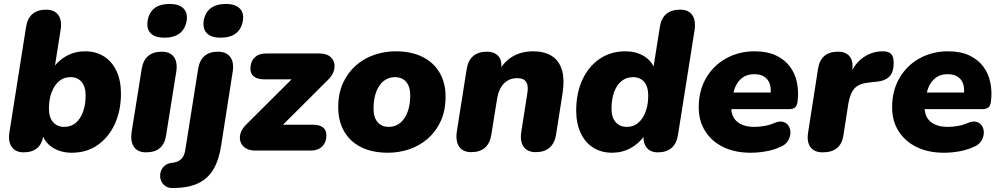

<svg xmlns="http://www.w3.org/2000/svg" viewBox="-20 -763 5068 973"><path d="M344 11Q291 11 251 -12.5Q211 -36 194 -81L207 -122L200 -80Q195 -36 169.5 -13.5Q144 9 100 9Q59 9 39.5 -18.5Q20 -46 28 -94L112 -626Q119 -670 144.5 -692Q170 -714 214 -714Q256 -714 275.5 -687Q295 -660 287 -611L256 -414H246Q274 -456 317 -479.5Q360 -503 411 -503Q466 -503 507 -477Q548 -451 570.5 -403Q593 -355 593 -289Q593 -203 562 -135Q531 -67 475 -28Q419 11 344 11ZM306 -120Q340 -120 364 -140.5Q388 -161 401 -197Q414 -233 414 -279Q414 -324 393.5 -348Q373 -372 337 -372Q303 -372 279 -351.5Q255 -331 241.5 -295Q228 -259 228 -213Q228 -168 249 -144Q270 -120 306 -120Z M720 9Q678 9 659 -18.5Q640 -46 647 -94L698 -413Q705 -457 730.5 -479Q756 -501 800 -501Q842 -501 861.5 -474Q881 -447 873 -398L822 -79Q816 -35 790.5 -13Q765 9 720 9ZM813 -572Q766 -572 744 -594Q722 -616 728 -656Q734 -699 762.5 -721Q791 -743 840 -743Q886 -743 909 -721Q932 -699 926 -659Q919 -616 890.5 -594Q862 -572 813 -572Z M859 190Q832 191 816 178.5Q800 166 794.5 148Q789 130 793.5 111Q798 92 812.5 78.5Q827 65 851 62Q880 60 897 44.5Q914 29 919 -3L984 -413Q991 -457 1016 -479Q1041 -501 1085 -501Q1127 -501 1147 -474Q1167 -447 1159 -398L1101 -27Q1090 46 1062.5 93.5Q1035 141 986 165Q937 189 859 190ZM1097 -572Q1051 -572 1029 -594Q1007 -616 1012 -656Q1019 -699 1047.5 -721Q1076 -743 1125 -743Q1171 -743 1194 -721Q1217 -699 1211 -659Q1204 -616 1175.5 -594Q1147 -572 1097 -572Z M1274 0Q1244 0 1225 -12Q1206 -24 1199 -44Q1192 -64 1199 -87.5Q1206 -111 1228 -132L1498 -401L1503 -361H1318Q1285 -361 1267 -375Q1249 -389 1249 -414Q1249 -450 1270 -471Q1291 -492 1327 -492H1598Q1629 -492 1647.5 -480Q1666 -468 1672.5 -447.5Q1679 -427 1671.5 -403Q1664 -379 1640 -356L1368 -85L1363 -131H1564Q1634 -131 1634 -77Q1634 -42 1612.5 -21Q1591 0 1556 0Z M1947 11Q1866 11 1809.5 -17.5Q1753 -46 1723.5 -98Q1694 -150 1694 -219Q1694 -290 1718.5 -343Q1743 -396 1784.5 -432Q1826 -468 1878 -485.5Q1930 -503 1985 -503Q2065 -503 2121.5 -474.5Q2178 -446 2208 -394.5Q2238 -343 2238 -274Q2238 -202 2213.5 -149Q2189 -96 2147.5 -60Q2106 -24 2054 -6.5Q2002 11 1947 11ZM1950 -120Q1984 -120 2008.5 -140.5Q2033 -161 2046 -197Q2059 -233 2059 -279Q2059 -324 2038.5 -348Q2018 -372 1981 -372Q1948 -372 1923.5 -352Q1899 -332 1886 -296Q1873 -260 1873 -213Q1873 -168 1893.5 -144Q1914 -120 1950 -120Z M2368 8Q2326 8 2307 -19.5Q2288 -47 2295 -96L2345 -413Q2352 -457 2378 -479Q2404 -501 2447 -501Q2487 -501 2507 -477Q2527 -453 2518 -406L2511 -366V-407Q2537 -454 2581 -478.5Q2625 -503 2683 -503Q2736 -503 2773.5 -481Q2811 -459 2826.5 -412Q2842 -365 2831 -291L2798 -81Q2791 -37 2765 -14.5Q2739 8 2695 8Q2653 8 2633.5 -19.5Q2614 -47 2622 -96L2652 -288Q2659 -327 2647 -347Q2635 -367 2601 -367Q2560 -367 2533.5 -339.5Q2507 -312 2499 -262L2470 -81Q2456 8 2368 8Z M3082 11Q3027 11 2986 -15Q2945 -41 2922.5 -89.5Q2900 -138 2900 -203Q2900 -290 2931 -358Q2962 -426 3018.5 -464.5Q3075 -503 3149 -503Q3202 -503 3242 -479.5Q3282 -456 3299 -411L3290 -412L3324 -627Q3331 -671 3357 -692.5Q3383 -714 3427 -714Q3469 -714 3488 -687Q3507 -660 3500 -611L3416 -80Q3409 -36 3383.5 -13.5Q3358 9 3314 9Q3273 9 3254 -19Q3235 -47 3244 -96L3249 -127L3248 -78Q3219 -36 3176 -12.5Q3133 11 3082 11ZM3157 -120Q3191 -120 3215 -141Q3239 -162 3252 -197.5Q3265 -233 3265 -279Q3265 -324 3244.5 -348Q3224 -372 3188 -372Q3154 -372 3129.5 -352Q3105 -332 3092 -296Q3079 -260 3079 -213Q3079 -168 3100 -144Q3121 -120 3157 -120Z M3784 11Q3705 11 3646 -17.5Q3587 -46 3554 -98Q3521 -150 3521 -219Q3521 -304 3558.5 -368Q3596 -432 3660.5 -467.5Q3725 -503 3804 -503Q3868 -503 3912.5 -482Q3957 -461 3983.5 -425Q4010 -389 4019 -343.5Q4028 -298 4022 -250Q4019 -225 4008 -217.5Q3997 -210 3979 -210H3666L3678 -294H3900L3884 -281Q3889 -312 3881.5 -336Q3874 -360 3854.5 -373.5Q3835 -387 3802 -387Q3770 -387 3748 -373Q3726 -359 3712.5 -335Q3699 -311 3695 -281L3688 -242Q3679 -183 3710 -151.5Q3741 -120 3804 -120Q3827 -120 3855.5 -125Q3884 -130 3905 -140Q3932 -151 3950.5 -145Q3969 -139 3978 -122.5Q3987 -106 3985.5 -86Q3984 -66 3972 -47.5Q3960 -29 3936 -19Q3901 -3 3861.5 4Q3822 11 3784 11Z M4149 9Q4107 9 4087.5 -17Q4068 -43 4075 -90L4126 -417Q4133 -459 4158.5 -480Q4184 -501 4226 -501Q4268 -501 4287 -475.5Q4306 -450 4298 -402L4293 -371H4284Q4302 -430 4346.5 -465.5Q4391 -501 4449 -503Q4481 -504 4495 -490.5Q4509 -477 4509 -445Q4509 -398 4487.5 -375.5Q4466 -353 4422 -349L4385 -345Q4333 -340 4310.5 -315Q4288 -290 4279 -237L4254 -76Q4247 -33 4221 -12Q4195 9 4149 9Z M4764 11Q4685 11 4626 -17.5Q4567 -46 4534 -98Q4501 -150 4501 -219Q4501 -304 4538.5 -368Q4576 -432 4640.5 -467.5Q4705 -503 4784 -503Q4848 -503 4892.5 -482Q4937 -461 4963.5 -425Q4990 -389 4999 -343.5Q5008 -298 5002 -250Q4999 -225 4988 -217.5Q4977 -210 4959 -210H4646L4658 -294H4880L4864 -281Q4869 -312 4861.5 -336Q4854 -360 4834.5 -373.5Q4815 -387 4782 -387Q4750 -387 4728 -373Q4706 -359 4692.5 -335Q4679 -311 4675 -281L4668 -242Q4659 -183 4690 -151.5Q4721 -120 4784 -120Q4807 -120 4835.5 -125Q4864 -130 4885 -140Q4912 -151 4930.5 -145Q4949 -139 4958 -122.5Q4967 -106 4965.5 -86Q4964 -66 4952 -47.5Q4940 -29 4916 -19Q4881 -3 4841.5 4Q4802 11 4764 11Z"/></svg>

Font: Nunito ExtraLight Black
Style: Italic
Weight: 900
Italic angle: -9°
Version: Version 3.602